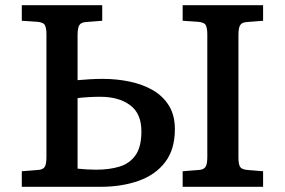

<svg xmlns="http://www.w3.org/2000/svg" viewBox="-20 -720 1098 740"><path d="M64 0V-60L127 -65Q144 -66 151.5 -75.5Q159 -85 159 -116V-588Q159 -610 153.5 -622Q148 -634 124 -636L64 -640V-700H374V-640L311 -635Q293 -634 286 -623.5Q279 -613 279 -584V-411Q299 -413 325.5 -414.5Q352 -416 376 -416Q430 -416 480 -405.5Q530 -395 569 -372.5Q608 -350 631 -313Q654 -276 654 -222Q654 -144 616.5 -95Q579 -46 514 -23Q449 0 367 0ZM684 0V-60L747 -65Q764 -66 771.5 -76Q779 -86 779 -115V-588Q779 -610 773.5 -622Q768 -634 743 -636L684 -640V-700H994V-640L931 -635Q913 -634 906 -623.5Q899 -613 899 -585V-112Q899 -88 905 -77.5Q911 -67 933 -65L994 -60V0ZM279 -70Q298 -68 315.5 -67Q333 -66 351 -66Q402 -66 441 -78Q480 -90 502.5 -122Q525 -154 525 -214Q525 -283 481 -315Q437 -347 367 -347Q323 -347 279 -342Z"/></svg>

Font: Literata 7pt Medium
Style: Regular
Weight: 500
Designer: Latin by Veronika Burian and Jose Scaglione. Greek by Irene Vlachou. Cyrillic by Vera Evstafieva.
Foundry: TypeTogether
Version: Version 3.002